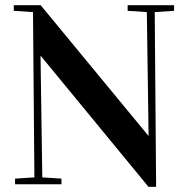

<svg xmlns="http://www.w3.org/2000/svg" viewBox="-20 -717 730 747"><path d="M33.7 -674.8V-696.8H138.2L557.1 -189H558.1L551.3 -669.9L476.6 -674.8V-696.8H657.2V-674.8L582 -669.9L587.4 9.8H557.6L138.7 -499.5H137.7L144.5 -26.9L219.2 -22V0H38.6V-22L113.8 -26.9L108.4 -669.9Z"/></svg>

Font: Vidaloka 
Style: Regular
Weight: 400
Designer: Cyreal (www.cyreal.org)
Foundry: Cyreal (www.cyreal.org)
Version: Version 1.011